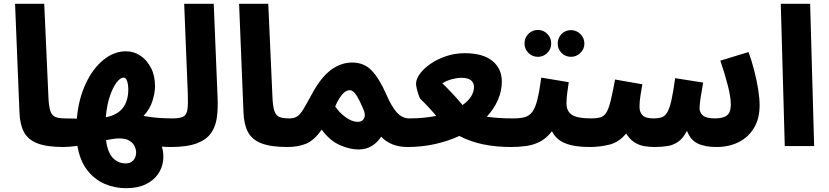

<svg xmlns="http://www.w3.org/2000/svg" viewBox="-20 -766 4346 1007"><path d="M313 5Q225 5 175.5 -14.5Q126 -34 105 -74.5Q84 -115 82 -178L59 -746H212L234 -256Q236 -207 244.5 -183Q253 -159 271.5 -152Q290 -145 323 -145Q362 -145 380 -123.5Q398 -102 398 -72Q398 -37 376.5 -16Q355 5 313 5Z M313 5 323 -145Q333 -145 349 -144.5Q365 -144 383 -144Q392 -247 429.5 -327Q467 -407 522.5 -452Q578 -497 641 -497Q681 -497 715.5 -474.5Q750 -452 771.5 -411Q793 -370 793 -313Q793 -280 780 -237.5Q767 -195 733 -158Q769 -151 807.5 -148Q846 -145 885 -145Q924 -145 942 -123.5Q960 -102 960 -72Q960 -37 938 -16Q916 5 875 5Q854 5 829 3Q840 39 835.5 77Q831 115 808.5 147.5Q786 180 744.5 200.5Q703 221 641 221Q580 221 527 197.5Q474 174 436.5 125Q399 76 386 -1Q341 5 313 5ZM628 -359Q611 -359 591.5 -333.5Q572 -308 556 -261Q540 -214 535 -151Q653 -173 653 -299Q653 -320 647 -339.5Q641 -359 628 -359ZM639 91Q665 91 679.5 74.5Q694 58 694 32Q694 20 687 3Q680 -14 660.5 -27Q641 -40 604 -40Q591 -40 573.5 -37.5Q556 -35 536 -31Q545 36 573 63.5Q601 91 639 91Z M875 5 885 -145Q924 -145 941.5 -154.5Q959 -164 963 -191.5Q967 -219 965 -274L946 -746H1101L1121 -258Q1124 -199 1117.5 -150.5Q1111 -102 1086.5 -67.5Q1062 -33 1011.5 -14Q961 5 875 5Z M1488 5Q1400 5 1350.5 -14.5Q1301 -34 1280 -74.5Q1259 -115 1257 -178L1234 -746H1387L1409 -256Q1411 -207 1419.5 -183Q1428 -159 1446.5 -152Q1465 -145 1498 -145Q1537 -145 1555 -123.5Q1573 -102 1573 -72Q1573 -37 1551.5 -16Q1530 5 1488 5Z M1488 5 1498 -145Q1522 -145 1538 -155Q1554 -165 1571 -193Q1588 -221 1616 -273Q1663 -360 1715.5 -399Q1768 -438 1827 -438Q1890 -438 1930 -395.5Q1970 -353 2006 -271Q2033 -208 2061 -176.5Q2089 -145 2127 -145Q2166 -145 2184 -123.5Q2202 -102 2202 -72Q2202 -38 2180 -16.5Q2158 5 2117 5Q2031 5 1979 -49Q1961 -20 1931 -1Q1901 18 1860 18Q1816 18 1763.5 -4.5Q1711 -27 1667 -86Q1629 -31 1587 -13Q1545 5 1488 5ZM1738 -208Q1757 -178 1791 -152.5Q1825 -127 1857 -127Q1879 -127 1888.5 -143.5Q1898 -160 1889 -185Q1867 -239 1849.5 -266Q1832 -293 1814 -293Q1793 -293 1773.5 -269Q1754 -245 1738 -208Z M2116 5 2126 -145Q2166 -145 2201.5 -148.5Q2237 -152 2268 -158Q2247 -183 2226 -205.5Q2205 -228 2184 -248Q2181 -252 2175.5 -268Q2170 -284 2166 -301Q2162 -318 2162 -326Q2162 -352 2183 -380Q2204 -408 2240 -432.5Q2276 -457 2321.5 -472Q2367 -487 2417 -487Q2513 -487 2562.5 -446.5Q2612 -406 2612 -338Q2612 -289 2591.5 -242Q2571 -195 2533 -154Q2590 -145 2671 -145Q2710 -145 2728 -123.5Q2746 -102 2746 -71Q2746 -37 2724 -16Q2702 5 2661 5Q2583 5 2516 -8.5Q2449 -22 2389 -53Q2331 -26 2262 -10.5Q2193 5 2116 5ZM2300 -329Q2328 -302 2355 -273Q2382 -244 2406 -215Q2466 -258 2466 -311Q2466 -331 2450.5 -344.5Q2435 -358 2399 -358Q2377 -358 2349.5 -350.5Q2322 -343 2300 -329Z M2801 -468Q2772 -468 2751.5 -488.5Q2731 -509 2731 -538Q2731 -568 2751.5 -588.5Q2772 -609 2801 -609Q2830 -609 2850.5 -588.5Q2871 -568 2871 -538Q2871 -509 2850.5 -488.5Q2830 -468 2801 -468ZM2975 -468Q2945 -468 2925 -488.5Q2905 -509 2905 -537Q2905 -567 2925 -587.5Q2945 -608 2975 -608Q3003 -608 3024 -587.5Q3045 -567 3045 -537Q3045 -509 3024 -488.5Q3003 -468 2975 -468Z M2661 5 2671 -145Q2708 -145 2732 -151.5Q2756 -158 2772 -179.5Q2788 -201 2798.5 -244Q2809 -287 2819 -359L2963 -335Q2960 -313 2955.5 -282Q2951 -251 2951 -224Q2951 -184 2978.5 -164.5Q3006 -145 3083 -145Q3122 -145 3139.5 -123.5Q3157 -102 3157 -72Q3157 -37 3135.5 -16Q3114 5 3073 5Q2993 5 2944.5 -14.5Q2896 -34 2875 -78Q2847 -41 2812 -23Q2777 -5 2738 0Q2699 5 2661 5Z M3072 5 3082 -145Q3111 -145 3130 -151Q3149 -157 3161 -177Q3173 -197 3183 -238Q3193 -279 3206 -349L3349 -324Q3345 -301 3339.5 -267.5Q3334 -234 3334 -206Q3334 -178 3350 -161.5Q3366 -145 3408 -145Q3434 -145 3451 -151Q3468 -157 3480 -177.5Q3492 -198 3501.5 -240.5Q3511 -283 3521 -356L3668 -333Q3662 -299 3655.5 -259.5Q3649 -220 3649 -198Q3649 -176 3666.5 -160.5Q3684 -145 3730 -145Q3773 -145 3793 -161Q3813 -177 3813 -217Q3813 -256 3797.5 -317Q3782 -378 3758 -448L3906 -493Q3923 -446 3936 -395Q3949 -344 3956.5 -297Q3964 -250 3964 -214Q3964 -144 3934.5 -95Q3905 -46 3854 -20.5Q3803 5 3738 5Q3677 5 3639 -13.5Q3601 -32 3583 -80Q3563 -41 3537.5 -23Q3512 -5 3481 0Q3450 5 3412 5Q3386 5 3359 0.5Q3332 -4 3307.5 -19.5Q3283 -35 3264 -66Q3228 -21 3178 -8Q3128 5 3072 5Z M4096 0 4075 -746H4229L4250 0Z"/></svg>

Font: Noto Sans Arabic SemCond ExtBd
Style: Regular
Weight: 800
Width: 4
Designer: Monotype Design Team, Nadine Chahine, Nizar Qandah and Khaled Hosny
Foundry: Monotype Imaging Inc.
Version: Version 2.012; ttfautohint (v1.8.4.7-5d5b)